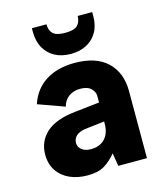

<svg xmlns="http://www.w3.org/2000/svg" viewBox="-108 -792 747 879"><g transform="rotate(-15 265.0 -352.5)"><path d="M412 -694Q412 -648 394 -616.5Q376 -585 344 -568Q312 -551 269 -551Q226 -551 194 -568Q162 -585 144 -617Q126 -649 126 -694V-711H195Q195 -683 210.5 -667Q226 -651 269 -651Q311 -651 327 -667Q343 -683 343 -711H412ZM345 0 335 -62Q309 -30 279 -12Q249 6 199 6Q152 6 115 -10.5Q78 -27 56.5 -59Q35 -91 35 -136Q35 -198 79.5 -239Q124 -280 218 -290L335 -303V-336Q335 -353 318.5 -369.5Q302 -386 267 -386Q236 -386 213.5 -370Q191 -354 183 -324L58 -369Q80 -436 135.5 -471.5Q191 -507 273 -507Q375 -507 428 -456Q481 -405 481 -319V0ZM335 -213 242 -202Q214 -198 199.5 -184.5Q185 -171 185 -151Q185 -132 201 -119Q217 -106 245 -106Q273 -106 293 -117.5Q313 -129 324 -150.5Q335 -172 335 -204Z"/></g></svg>

Font: Albert Sans ExtraBold
Style: Regular
Weight: 800
Designer: Andreas Rasmussen
Foundry: a.Foundry
Version: Version 1.025